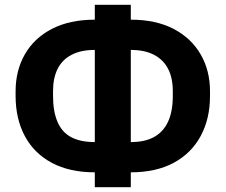

<svg xmlns="http://www.w3.org/2000/svg" viewBox="-20 -750 940 800"><path d="M375 30V-32Q270 -32 196 -71.5Q122 -111 83.5 -183Q45 -255 45 -350V-370Q45 -456 83.5 -523.5Q122 -591 196 -629.5Q270 -668 375 -668V-730H525V-668Q630 -668 703.5 -629.5Q777 -591 816 -523.5Q855 -456 855 -370V-350Q855 -255 816 -183Q777 -111 703.5 -71.5Q630 -32 525 -32V30ZM700 -350V-370Q700 -425 680.5 -463Q661 -501 622 -521.5Q583 -542 525 -542V-158Q584 -158 622.5 -179.5Q661 -201 680.5 -243.5Q700 -286 700 -350ZM201 -370V-350Q201 -286 219.5 -242.5Q238 -199 276.5 -178.5Q315 -158 375 -158V-542Q317 -542 278 -521.5Q239 -501 220 -463Q201 -425 201 -370Z"/></svg>

Font: Golos Text SemiBold
Style: Regular
Weight: 600
Designer: A.Korolkova, Vitaly Kuzmin
Foundry: ParaType Ltd
Version: Version 2.004